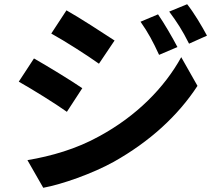

<svg xmlns="http://www.w3.org/2000/svg" viewBox="-20 -836 1040 910"><path d="M867 -816 782 -781C819 -731 844 -693 876 -629L961 -667C937 -712 899 -776 867 -816ZM295 -787 223 -677C290 -640 393 -574 449 -534L523 -644C469 -679 361 -750 295 -787ZM729 -768 646 -733C682 -682 705 -639 734 -576L821 -613C797 -659 758 -726 729 -768ZM110 -77 185 54C273 38 418 -13 519 -69C690 -165 824 -288 916 -429L839 -565C759 -420 627 -286 450 -190C342 -130 223 -96 110 -77ZM141 -559 69 -449C136 -411 241 -346 297 -306L370 -418C319 -453 208 -521 141 -559Z"/></svg>

Font: Spoqa Han Sans Neo Bold
Style: Bold
Weight: 700
Designer: [Spoqa Han Sans Neo] Dong-huui Kim  Younghwa Kang  Yujin Lee  [Noto Sans] Ryoko NISHIZUKA  (kana & ideographs); Paul D. 
Foundry: Spoqa (http://www.spoqa-han-sans.com)
Version: Version 1.100;hotconv 1.0.109;makeotfexe 2.5.65596